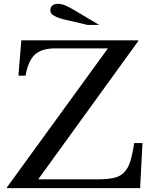

<svg xmlns="http://www.w3.org/2000/svg" viewBox="-20 -980 810 1000"><path d="M710 0H16V-4L542 -728H268Q197 -728 162 -696Q127 -664 113 -586H76L91 -770H700V-766L179 -46H489Q540 -46 573 -53.5Q606 -61 626.5 -82Q647 -103 658.5 -139.5Q670 -176 679 -235H722ZM437 -850 317 -878Q283 -886 262.5 -897.5Q242 -909 242 -925Q242 -942 252.5 -951Q263 -960 280 -960Q300 -960 319.5 -952Q339 -944 367 -927L497 -850Z"/></svg>

Font: Libre Baskerville
Style: Regular
Weight: 400
Designer: Pablo Impallari, Rodrigo Fuenzalida
Foundry: Pablo Impallari, Rodrigo Fuenzalida
Version: Version 1.000; ttfautohint (v0.93) -l 8 -r 50 -G 200 -x 14 -